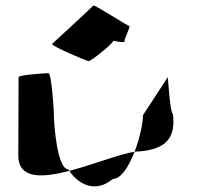

<svg xmlns="http://www.w3.org/2000/svg" viewBox="-20 -812 701 682"><path d="M45 -260C45 -175 130 -180 226 -205C225 -207 223 -209 222 -211C184 -211 171 -366 171 -416C171 -424 163 -552 152 -552C142 -552 46 -546 46 -538C46 -538 45 -340 45 -260ZM165 -656C163 -648 288 -595 295 -595C304 -595 384 -659 382 -667C382 -667 427 -658 422 -665C420 -672 446 -720 439 -720C432 -720 314 -798 311 -792C307 -786 166 -657 165 -656ZM226 -205C262 -153 322 -127 380 -176C410 -176 438 -221 458 -273C405 -265 311 -227 226 -205ZM458 -273C464 -274 469 -274 474 -274C570 -282 605 -322 594 -408C584 -408 576 -546 576 -538L488 -403C488 -376 477 -322 458 -273Z"/></svg>

Font: Ampere
Style: SC
Weight: 400
Version: Version 1